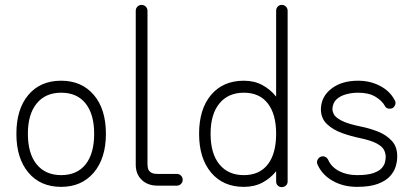

<svg xmlns="http://www.w3.org/2000/svg" viewBox="-20 -751 1692 785"><path d="M230 13Q145 13 96 -45.5Q47 -104 47 -204Q47 -305 96 -363Q145 -421 230 -421Q314 -421 363.5 -363Q413 -305 413 -204Q413 -104 363.5 -45.5Q314 13 230 13ZM230 -35Q295 -35 330 -79Q365 -123 365 -204Q365 -284 330 -328Q295 -372 230 -372Q166 -372 130 -328Q94 -284 94 -204Q94 -123 130 -79Q166 -35 230 -35Z M624 8Q584 8 559.5 -15.5Q535 -39 535 -78V-707Q535 -717 542 -724Q549 -731 559 -731Q569 -731 576 -724Q583 -717 583 -707V-78Q583 -74 584.5 -64.5Q586 -55 595 -47.5Q604 -40 624 -40H703Q713 -40 720 -33Q727 -26 727 -16Q727 -6 720 1Q713 8 703 8Z M1132 14Q1122 14 1115.5 7.5Q1109 1 1109 -9V-51Q1086 -22 1053 -4.5Q1020 13 977 13Q892 13 843 -45.5Q794 -104 794 -204Q794 -305 843 -363Q892 -421 977 -421Q1020 -421 1053 -403Q1086 -385 1109 -356V-707Q1109 -717 1115.5 -724Q1122 -731 1132 -731Q1142 -731 1149 -724Q1156 -717 1156 -707V-9Q1156 1 1149 7.5Q1142 14 1132 14ZM977 -35Q1041 -35 1075 -79Q1109 -123 1109 -204Q1109 -284 1075 -328Q1041 -372 977 -372Q913 -372 877 -328Q841 -284 841 -204Q841 -123 877 -79Q913 -35 977 -35Z M1440 13Q1383 13 1339.5 -12Q1296 -37 1278 -79Q1274 -88 1278 -97Q1282 -106 1291 -110Q1300 -114 1309 -110Q1318 -106 1322 -97Q1335 -68 1366.5 -51.5Q1398 -35 1440 -35Q1483 -35 1507 -43.5Q1531 -52 1541.5 -64.5Q1552 -77 1554.5 -89.5Q1557 -102 1557 -109Q1557 -124 1550 -138Q1543 -152 1520 -164.5Q1497 -177 1449 -187Q1415 -194 1378.5 -207Q1342 -220 1317 -243.5Q1292 -267 1292 -305Q1293 -356 1335 -388.5Q1377 -421 1444 -421Q1494 -421 1534.5 -399.5Q1575 -378 1594 -341Q1599 -333 1596 -323.5Q1593 -314 1585 -309Q1575 -305 1566 -307.5Q1557 -310 1553 -319Q1542 -339 1515 -355.5Q1488 -372 1444 -372Q1419 -372 1395 -365.5Q1371 -359 1355.5 -344.5Q1340 -330 1339 -304Q1339 -298 1344 -285.5Q1349 -273 1374 -259Q1399 -245 1458 -233Q1493 -226 1526.5 -212.5Q1560 -199 1582.5 -174.5Q1605 -150 1604 -109Q1604 -92 1598 -71Q1592 -50 1575 -31Q1558 -12 1525.5 0.5Q1493 13 1440 13Z"/></svg>

Font: Kurewa Gothic CJK TC Regular
Style: Regular
Weight: 400
Designer: Max Yao
Foundry: Max-Everyday
Version: Version 1.071; ttfautohint (v1.8.3)